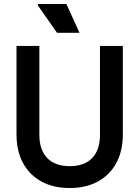

<svg xmlns="http://www.w3.org/2000/svg" viewBox="-20 -931 701 966"><path d="M331 15Q248 15 188 -18Q128 -51 95.5 -111.5Q63 -172 63 -255V-700H178V-253Q178 -177 217.5 -136Q257 -95 331 -95Q405 -95 444 -136Q483 -177 483 -253V-700H598V-255Q598 -172 565.5 -111.5Q533 -51 473 -18Q413 15 331 15ZM380 -766H267L171 -903V-911H314Z"/></svg>

Font: Fustat
Style: Bold
Weight: 700
Designer: Mohamed Gaber, Khaled Hosny, Laura Garcia Mut
Foundry: Kief Type Foundry, Alif Type Foundry, Hard Type Foundry
Version: Version 1.007